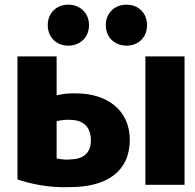

<svg xmlns="http://www.w3.org/2000/svg" viewBox="-20 -783 836 824"><path d="M55 -541H223V-374C237 -377 256 -381 279 -382C290 -383 302 -382 315 -382C436 -380 537 -313 537 -183C537 -46 436 20 281 20C190 24 107 5 55 -13ZM370 -180C370 -232 344 -264 293 -268C284 -269 275 -269 264 -269C249 -268 235 -266 223 -263V-103C232 -101 246 -99 260 -98C268 -98 276 -98 285 -99C338 -101 370 -126 370 -180ZM772 10H604V-541H772ZM362 -675C362 -620 321 -587 273 -587C225 -587 185 -620 185 -675C185 -730 225 -763 273 -763C321 -763 362 -730 362 -675ZM611 -675C611 -620 571 -587 523 -587C475 -587 434 -620 434 -675C434 -730 475 -763 523 -763C571 -763 611 -730 611 -675Z"/></svg>

Font: Repo ExtraBold
Style: Bold
Weight: 700
Designer: Stefan Peev
Foundry: Context Ltd
Version: Version 1.502